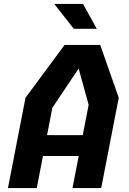

<svg xmlns="http://www.w3.org/2000/svg" viewBox="-20 -959 660 979"><path d="M20.5 0H167.5L199 -163.5H381.5L349.5 0H496L585.5 -460.5L491 -730H309.5L110 -460.5ZM220 -270 247 -409.5 381 -609.5 432 -424.5 402 -270ZM256.5 -939 356.5 -812H473.5L403.5 -939Z"/></svg>

Font: Monaspace Krypton
Style: Bold Italic
Weight: 700
Italic angle: -11°
Designer: Riley Cran & the Lettermatic Team
Foundry: Lettermatic
Version: Version 1.101 (Monaspace Krypton)